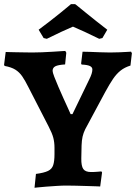

<svg xmlns="http://www.w3.org/2000/svg" viewBox="-30 -894 656 925"><path d="M136.3 10.6 143.2 -56.1Q182.4 -61.3 201.4 -70.5Q220.4 -79.7 226.4 -98.7Q232.5 -117.6 232.5 -151V-182.4Q232.5 -208.2 226.8 -230.2Q221.1 -252.2 204 -285L106.3 -475.2Q90.8 -506.3 76.9 -526.5Q62.9 -546.6 43.6 -558.6Q24.3 -570.5 -7.5 -576.3L-10.4 -581.2L-2.6 -643.6Q-2.6 -643.6 11.5 -643.1Q25.6 -642.6 46.4 -642.3Q67.2 -642.1 88.9 -641.6Q110.7 -641.1 125.4 -641.1Q144.6 -641.1 171.6 -642.1Q198.6 -643.1 224.4 -644.8Q250.2 -646.6 267.4 -647.6Q284.6 -648.6 284.6 -648.6L289.4 -639.8L283.7 -583.6Q249.5 -581.4 236.5 -574.6Q223.4 -567.8 223.4 -552.6Q223.4 -545.4 231.3 -524.5Q239.1 -503.7 251.2 -476Q263.2 -448.2 275.6 -420.6Q288.1 -393 297.8 -372Q307.5 -350.9 310.2 -344.2H319.2L400.3 -512Q415 -541 415 -559.3Q415 -570.5 402.6 -576.2Q390.3 -581.9 363.2 -583L360.8 -587.9L367.7 -644.9Q379.9 -644.9 402.6 -644.1Q425.3 -643.3 451.8 -642.2Q478.3 -641.1 499.9 -641.1Q522.6 -641.1 545.8 -642.1Q569.1 -643.1 585.2 -644.1Q601.4 -645.1 601.4 -645.1L605.4 -637.6L598.5 -578.1Q570.3 -569.4 550.9 -553.9Q531.4 -538.5 514.5 -513.7Q497.6 -488.8 476.5 -449.9L380.5 -271.2Q371.9 -253.6 367.8 -235.6Q363.8 -217.6 363 -193.2Q362.2 -168.8 361.7 -130.9Q361.1 -94.3 371.3 -79.7Q381.5 -65.2 408.4 -65.2Q425.2 -65.2 441.8 -66.7Q458.3 -68.2 458.3 -68.2L461.7 -63.3L452.7 4.4Q452.7 4.4 434.6 3.6Q416.6 2.9 390.1 2.2Q363.6 1.5 336.2 0.7Q308.8 0 289.6 0Q268.3 0 242 1.8Q215.7 3.5 191.7 5.3Q167.7 7.1 152 8.9Q136.3 10.6 136.3 10.6ZM195.5 -707 180.2 -710.7 156.2 -750.8Q183.8 -771 211.3 -792.6Q238.7 -814.1 261.7 -832.6Q284.7 -851.2 298.2 -862.6Q311.8 -874 311.8 -874H331.7Q331.7 -874.9 345.3 -863.7Q358.8 -852.5 381.8 -834Q404.8 -815.5 432.2 -793.5Q459.7 -771.5 486.8 -750.8L463.4 -710.7L448 -707Q413.5 -724.3 378.2 -740.5Q342.9 -756.6 321.5 -765.7Q300.1 -756.6 265.6 -740.8Q231 -724.9 195.5 -707Z"/></svg>

Font: Alegreya
Style: Regular
Weight: 400
Designer: Juan Pablo del Peral
Foundry: Huerta Tipografica
Version: Version 2.009